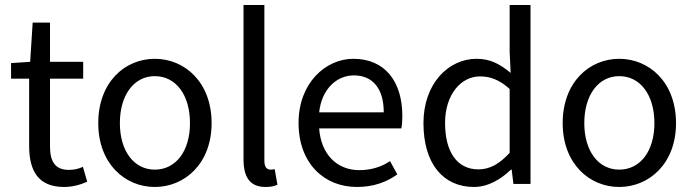

<svg xmlns="http://www.w3.org/2000/svg" viewBox="-20 -732 2755 764"><path d="M235 12C268 12 301 3 327 -9L310 -68C290 -59 272 -56 254 -56C199 -56 179 -90 179 -149V-419H311V-486H179V-642H110L100 -486L24 -481V-419H96V-151C96 -54 131 12 235 12Z M596 12C715 12 822 -81 822 -242C822 -405 715 -498 596 -498C477 -498 371 -405 371 -242C371 -81 477 12 596 12ZM596 -57C513 -57 457 -131 457 -242C457 -354 513 -429 596 -429C680 -429 736 -354 736 -242C736 -131 680 -57 596 -57Z M1036 12C1057 12 1072 9 1084 3L1073 -59C1065 -57 1061 -57 1056 -57C1043 -57 1032 -66 1032 -92V-712H949V-98C949 -28 974 12 1036 12Z M1400 12C1467 12 1519 -8 1561 -38L1532 -91C1498 -68 1457 -55 1410 -55C1318 -55 1257 -121 1250 -221H1577C1580 -237 1581 -252 1581 -270C1581 -410 1510 -498 1386 -498C1275 -498 1168 -401 1168 -243C1168 -82 1270 12 1400 12ZM1250 -285C1260 -378 1320 -432 1388 -432C1462 -432 1507 -381 1507 -285Z M1866 12C1923 12 1975 -20 2013 -57H2016L2023 0H2091V-712H2008V-525L2012 -442C1969 -477 1932 -498 1876 -498C1765 -498 1665 -400 1665 -242C1665 -80 1744 12 1866 12ZM1884 -58C1799 -58 1751 -127 1751 -243C1751 -354 1813 -428 1890 -428C1930 -428 1967 -415 2008 -378V-124C1968 -80 1929 -58 1884 -58Z M2444 12C2563 12 2670 -81 2670 -242C2670 -405 2563 -498 2444 -498C2325 -498 2219 -405 2219 -242C2219 -81 2325 12 2444 12ZM2444 -57C2361 -57 2305 -131 2305 -242C2305 -354 2361 -429 2444 -429C2528 -429 2584 -354 2584 -242C2584 -131 2528 -57 2444 -57Z"/></svg>

Font: SSansPro
Style: Regular
Weight: 400
Designer: Paul D. Hunt
Foundry: Adobe Systems Incorporated
Version: Version 3.006;hotconv 1.0.111;makeotfexe 2.5.65597